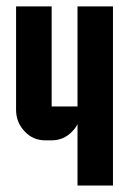

<svg xmlns="http://www.w3.org/2000/svg" viewBox="-20 -575 410 595"><path d="M220.2 -555.2H330.1V0H220.2V-190.4Q214.4 -178.2 203.6 -167.5Q177.7 -140.1 140.1 -140.1H120.1Q82.5 -140.1 56.6 -167.5Q29.8 -195.8 29.8 -234.9V-555.2H140.1V-245.1H220.2Z"/></svg>

Font: Horta
Style: Regular
Weight: 600
Width: 3
Version: Version 0.11